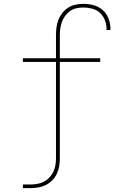

<svg xmlns="http://www.w3.org/2000/svg" viewBox="-20 -763 640 998"><path d="M99 215V196H137Q155 196 173 193Q191 190 207 182Q223 174 236 160.5Q249 147 257 130.5Q265 114 268 96Q271 78 271 60V-441H99V-460H271V-579Q271 -600 273.5 -620.5Q276 -641 283.5 -660Q291 -679 304 -695.5Q317 -712 334 -723Q351 -734 371.5 -738.5Q392 -743 413 -743Q440 -743 466.5 -736Q493 -729 513.5 -711Q534 -693 544 -667Q554 -641 554 -614Q554 -612 554 -610.5Q554 -609 554 -607H533Q533 -609 533.5 -610.5Q534 -612 534 -613Q534 -636 525 -658.5Q516 -681 499 -696.5Q482 -712 459 -718Q436 -724 413 -724Q395 -724 377 -720Q359 -716 344.5 -706Q330 -696 319 -681Q308 -666 302 -649.5Q296 -633 293.5 -615Q291 -597 291 -579V-460H501V-441H291V60Q291 81 287.5 101.5Q284 122 275 141Q266 160 251 175Q236 190 217.5 199Q199 208 178 211.5Q157 215 137 215Z"/></svg>

Font: Zed Sans Thin Extended
Style: Regular
Weight: 100
Width: 7
Designer: Belleve Invis
Foundry: Belleve Invis
Version: Version 1.0.0; ttfautohint (v1.8.4)